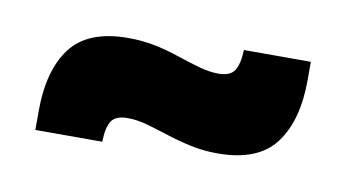

<svg xmlns="http://www.w3.org/2000/svg" viewBox="-37 -494 631 350"><g transform="rotate(10 278.5 -319.0)"><path d="M376.5 -230Q350 -230 326 -235.2Q302 -240.5 280.5 -247.5Q259 -254.5 240 -259.8Q221 -265 204.5 -265Q182.5 -265 174.8 -253.8Q167 -242.5 166 -219V-214.5H42V-248.5Q42 -325.5 74 -367.2Q106 -409 180 -409Q207.5 -409 231.8 -403.8Q256 -398.5 277.2 -391.2Q298.5 -384 317.2 -378.8Q336 -373.5 352.5 -373.5Q374.5 -373.5 382.2 -385.5Q390 -397.5 391 -422V-424H515V-390.5Q515 -315 483 -272.5Q451 -230 376.5 -230Z"/></g></svg>

Font: Anek Malayalam ExtraBold
Style: Regular
Weight: 800
Version: Version 1.003